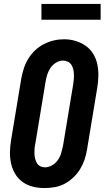

<svg xmlns="http://www.w3.org/2000/svg" viewBox="-20 -945 540 973"><path d="M205 8Q175 8 146.5 1Q118 -6 95 -22.5Q72 -39 57.5 -63Q43 -87 36.5 -115Q30 -143 30.5 -173.5Q31 -204 36 -234L88 -548Q93 -574 101 -599Q109 -624 123.5 -647.5Q138 -671 158 -690Q178 -709 202.5 -721.5Q227 -734 252.5 -740Q278 -746 305 -746Q335 -746 363 -737.5Q391 -729 414 -713Q437 -697 452 -672.5Q467 -648 473 -620Q479 -592 478.5 -561.5Q478 -531 473 -501L421 -187Q417 -161 408.5 -136Q400 -111 386 -88Q372 -65 351.5 -45.5Q331 -26 307 -13.5Q283 -1 257 3.5Q231 8 205 8ZM208 -97Q226 -97 243.5 -107Q261 -117 272.5 -133Q284 -149 289.5 -167.5Q295 -186 299 -204L351 -518Q353 -531 354 -544Q355 -557 354.5 -570Q354 -583 351 -595Q348 -607 341.5 -617Q335 -627 323.5 -632.5Q312 -638 299 -638Q281 -638 264 -627.5Q247 -617 236 -601Q225 -585 219.5 -567Q214 -549 211 -531L159 -217Q156 -204 155 -191Q154 -178 154.5 -165.5Q155 -153 158 -141Q161 -129 167 -118.5Q173 -108 184 -102.5Q195 -97 208 -97ZM190 -845V-925H490V-845Z"/></svg>

Font: Iosevka Curly Slab XBdObl
Style: Regular
Weight: 800
Italic angle: -9°
Monospace: yes
Designer: Belleve Invis
Foundry: Belleve Invis
Version: Version 11.1.0; ttfautohint (v1.8.3)